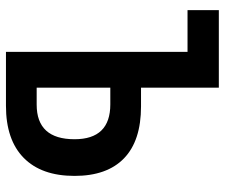

<svg xmlns="http://www.w3.org/2000/svg" viewBox="-75 -679 754 644"><g transform="rotate(90 302.0 -357.0)"><path d="M154 0V-609H14V-714H274V-453H337Q452 -453 511 -396Q570 -339 570 -230Q570 -119 509.5 -59.5Q449 0 335 0ZM274 -103H331Q447 -103 447 -230Q447 -350 330 -350H274Z"/></g></svg>

Font: Noto Sans Condensed SemiBold
Style: Regular
Weight: 600
Width: 3
Designer: Monotype Design Team
Foundry: Monotype Imaging Inc.
Version: Version 2.013; ttfautohint (v1.8.4.7-5d5b)